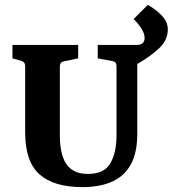

<svg xmlns="http://www.w3.org/2000/svg" viewBox="-20 -757 707 786"><path d="M31 -518V-573H300V-518L242 -506Q225 -503 225 -485V-203Q225 -154 236 -118.5Q247 -83 272.5 -64Q298 -45 340 -45Q407 -45 432 -89Q457 -133 457 -203V-486Q457 -504 441 -507L380 -518V-573H540Q572 -573 572 -602Q572 -620 558 -641.5Q544 -663 527 -679L585 -737Q619 -718 643 -692.5Q667 -667 667 -637Q667 -594 633 -561Q599 -528 542 -495V-210Q542 -130 514.5 -82Q487 -34 437 -12.5Q387 9 318 9Q200 9 141.5 -43.5Q83 -96 83 -215V-487Q83 -503 67 -508Z"/></svg>

Font: Rasa
Style: Regular
Weight: 400
Designer: Anna Giedrys (Yrsa+Rasa design), David Brezina (Yrsa art-direction, Rasa art-direction, design)
Foundry: Rosetta Type Foundry
Version: Version 2.004